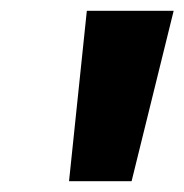

<svg xmlns="http://www.w3.org/2000/svg" viewBox="-20 -688 342 356"><path d="M108 -352 141 -668H302L224 -352Z"/></svg>

Font: Gantari ExtraBold
Style: Italic
Weight: 800
Italic angle: -10°
Designer: Anugrah Pasau
Foundry: Lafontype
Version: Version 1.000